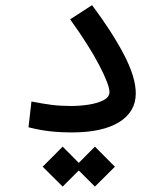

<svg xmlns="http://www.w3.org/2000/svg" viewBox="-20 -499 626 727"><path d="M252.4 2.4Q207.5 2.4 168.7 -2Q129.9 -6.3 87.9 -17.1L99.1 -114.7Q143.1 -106 176.5 -101.8Q210 -97.7 250 -97.7Q282.2 -97.7 315.7 -102.8Q349.1 -107.9 371.8 -119.6Q394.5 -131.3 394.5 -150.4Q394.5 -177.2 356.2 -251.2Q317.9 -325.2 245.6 -425.8L328.6 -479.5Q404.3 -378.4 449.2 -292.5Q494.1 -206.5 494.1 -145.5Q494.1 -75.7 431.2 -36.6Q368.2 2.4 252.4 2.4ZM339.4 207.5 278.3 146.5 217.3 207.5 141.6 132.3 217.3 56.2 278.3 117.7 339.4 56.2 415 132.3Z"/></svg>

Font: CaskaydiaMono NF
Style: Regular
Weight: 400
Designer: Aaron Bell
Foundry: Saja Typeworks
Version: Version 2111.001; ttfautohint (v1.8.4);Nerd Fonts 3.1.1